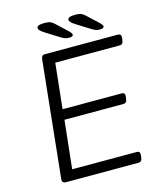

<svg xmlns="http://www.w3.org/2000/svg" viewBox="-126 -953 862 1041"><g transform="rotate(-15 305.0 -432.0)"><path d="M114 0Q90 0 93 -24L161 -676Q162 -688 167 -694Q172 -700 184 -700H593Q612 -700 610 -678L608 -664Q606 -641 586 -641H225L198 -387H530Q549 -387 547 -365L545 -352Q543 -329 524 -329H193L164 -59H527Q546 -59 544 -37L542 -23Q540 0 520 0ZM333 -752Q319 -752 307.5 -756.5Q296 -761 278 -773L214 -813Q195 -825 188 -832.5Q181 -840 181 -847Q181 -864 223 -864Q246 -864 257.5 -859Q269 -854 282 -841L343 -784Q356 -771 356 -764Q356 -752 333 -752ZM506 -752Q492 -752 480.5 -756.5Q469 -761 451 -773L387 -813Q368 -825 361 -832.5Q354 -840 354 -847Q354 -864 396 -864Q419 -864 430.5 -859Q442 -854 455 -841L516 -784Q529 -771 529 -764Q529 -752 506 -752Z"/></g></svg>

Font: Asap Semi Expanded Semi Expanded Light
Style: Italic
Weight: 300
Width: 6
Italic angle: -6°
Designer: Pablo Cosgaya
Foundry: Omnibus-Type
Version: Version 3.001; ttfautohint (v1.8.4.7-5d5b)